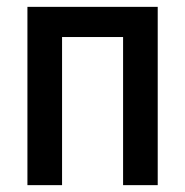

<svg xmlns="http://www.w3.org/2000/svg" viewBox="-20 -540 540 560"><path d="M60 0V-520H440V0H339V-432H161V0Z"/></svg>

Font: Zed Sans Semibold
Style: Regular
Weight: 600
Designer: Belleve Invis
Foundry: Belleve Invis
Version: Version 1.0.0; ttfautohint (v1.8.4)